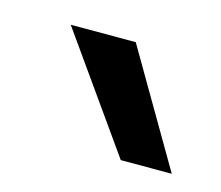

<svg xmlns="http://www.w3.org/2000/svg" viewBox="-41 -799 289 251"><g transform="rotate(15 103.5 -673.0)"><path d="M29 -750 138 -596H207L117 -750Z"/></g></svg>

Font: Oakes
Style: Regular
Weight: 400
Designer: Samuel Oakes
Foundry: Samuel Oakes
Version: Version 1.003;PS 001.003;hotconv 1.0.88;makeotf.lib2.5.64775